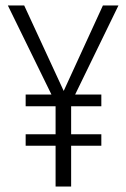

<svg xmlns="http://www.w3.org/2000/svg" viewBox="-20 -685 464 705"><path d="M415 -665 255.9 -337.9H352.1V-294.9H241.2V-191.9H352.1V-149.9H241.2V0H184.1V-149.9H74.2V-191.9H184.1V-294.9H74.2V-337.9H168.9L8.8 -665H68.8L213.9 -351.1L357.9 -665Z"/></svg>

Font: Fira Sans Compressed Light
Style: Regular
Weight: 300
Width: 1
Designer: Carrois Corporate & Edenspiekermann AG
Foundry: Carrois Corporate GbR & Edenspiekermann AG
Version: Version 4.203;PS 004.203;hotconv 1.0.88;makeotf.lib2.5.64775